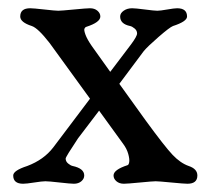

<svg xmlns="http://www.w3.org/2000/svg" viewBox="-20 -443 498 465"><path d="M437 -41Q458 -34 458 -18Q458 2 434 2Q426 2 395 -1Q364 -4 357 -4Q350 -4 319 -1Q288 2 280 2Q269 2 262 -4Q255 -10 255 -18Q255 -32 289 -43Q292 -44 293 -51Q294 -58 290.5 -70.5Q287 -83 278 -95L220 -175L169 -108Q139 -63 139 -59Q139 -52 145 -47Q151 -42 156 -41Q184 -35 184 -18Q184 -10 177 -4Q170 2 159 2Q151 2 124.5 -1Q98 -4 90 -4Q82 -4 63 -1Q44 2 36 2Q12 2 12 -18Q12 -30 46 -41Q86 -56 109 -86L198 -204L100 -339Q72 -375 57 -380Q29 -389 29 -403Q29 -423 53 -423Q61 -423 87.5 -420Q114 -417 121 -417Q128 -417 159 -420Q190 -423 198 -423Q209 -423 216 -417Q223 -411 223 -403Q223 -389 189 -378Q186 -377 184.5 -373.5Q183 -370 187 -359Q191 -348 202 -332L247 -269L297 -335Q312 -355 312 -362Q312 -369 306 -374Q300 -379 295 -380Q271 -385 271 -403Q271 -411 279.5 -417Q288 -423 300 -423Q308 -423 331 -420Q354 -417 361 -417Q368 -417 385 -420Q402 -423 409 -423Q433 -423 433 -403Q433 -391 399 -380Q391 -377 364 -353.5Q337 -330 328 -319L269 -240L333 -151Q379 -88 398 -68Q417 -48 437 -41Z"/></svg>

Font: EB Garamond 08
Style: Regular
Weight: 400
Version: Version 0.016 ; ttfautohint (v1.5)